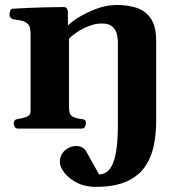

<svg xmlns="http://www.w3.org/2000/svg" viewBox="-20 -515 721 769"><path d="M362.8 233.4Q320.8 233.4 288.3 216.8Q255.9 200.2 237.8 176.8Q219.7 153.3 219.7 133.3Q219.7 114.3 229.2 99.9Q238.8 85.4 254.2 77.6Q269.5 69.8 286.1 69.8Q297.9 69.8 308.8 75.4Q319.8 81.1 326.2 93.3L377 183.6Q390.1 183.6 403.3 176.5Q416.5 169.4 427.5 149.4Q438.5 129.4 445.3 90.1Q452.1 50.8 452.1 -13.7V-347.2Q452.1 -359.4 448.5 -376.7Q444.8 -394 431.2 -407.5Q417.5 -420.9 388.2 -420.9Q362.8 -420.9 336.7 -410.9Q310.5 -400.9 289.3 -386.7Q268.1 -372.6 256.3 -359.9V-85.4Q256.3 -54.2 272.5 -47.1Q288.6 -40 306.6 -38.1Q316.9 -37.1 320.6 -34.2Q324.2 -31.2 324.2 -20Q324.2 -14.6 320.1 -7.3Q315.9 0 307.6 0H51.3Q43 0 38.8 -7.3Q34.7 -14.6 34.7 -20Q34.7 -36.1 50.8 -38.1Q68.8 -40.5 85.7 -46.9Q102.5 -53.2 102.5 -69.3V-379.9Q102.5 -410.2 89.4 -420.9Q76.2 -431.6 59.1 -433.6Q42 -435.5 29.8 -439Q24.9 -441.4 21.5 -445.3Q18.1 -449.2 18.1 -458.5Q18.1 -464.4 21 -471.9Q23.9 -479.5 29.8 -480Q97.2 -483.9 153.1 -485.4Q209 -486.8 237.3 -486.8Q241.2 -486.8 246.1 -482.9Q251 -479 252 -467.3V-412.6Q261.2 -423.8 291.7 -443.4Q322.3 -462.9 364 -479Q405.8 -495.1 449.2 -495.1Q490.7 -495.1 526.4 -483.9Q562 -472.7 583.7 -441.4Q605.5 -410.2 605.5 -349.6V-29.3Q605.5 21 595.9 68.1Q586.4 115.2 560.8 152.6Q535.2 189.9 487.3 211.7Q439.5 233.4 362.8 233.4Z"/></svg>

Font: Gelasio
Style: Bold
Weight: 700
Designer: Eben Sorkin
Foundry: Eben Sorkin
Version: Version 1.008